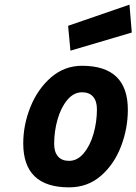

<svg xmlns="http://www.w3.org/2000/svg" viewBox="-20 -794 587 826"><path d="M80 -177Q80 -257 111 -334Q142 -411 199.5 -461Q257 -511 333 -511Q530 -511 530 -322Q530 -241 500.5 -164Q471 -87 414 -37.5Q357 12 277 12Q80 12 80 -177ZM397 -324Q397 -359 380.5 -378Q364 -397 333 -397Q297 -397 269.5 -364Q242 -331 227.5 -280Q213 -229 213 -175Q213 -140 229.5 -121Q246 -102 277 -102Q313 -102 340.5 -135Q368 -168 382.5 -219Q397 -270 397 -324ZM273 -683 537 -774 547 -654 283 -576Z"/></svg>

Font: Cairo
Style: Bold Italic
Weight: 700
Italic angle: -13°
Designer: Mohamed Gaber, Accademia di Belle Arti di Urbino and others
Foundry: Kief Type Foundry, Accademia di Belle Arti di Urbino and others
Version: Version 3.011